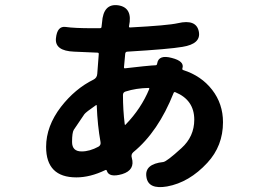

<svg xmlns="http://www.w3.org/2000/svg" viewBox="-20 -694 1040 762"><path d="M643 46Q568 59 561 8Q553 -43 628 -51Q642 -53 700 -106Q751 -152 751 -219Q751 -297 676 -328Q671 -330 669 -325Q608 -171 509 -90Q499 -81 503 -68Q517 -19 465 -3Q413 12 404 -16Q403 -21 398 -19Q338 10 283 10Q163 10 163 -111Q163 -193 222 -270Q278 -342 351 -378Q365 -385 366 -401L372 -480Q372 -485 367 -485L274 -489Q197 -492 202 -542Q207 -592 241 -587Q275 -582 347 -582H376Q383 -582 383 -588L385 -605Q390 -681 449 -673Q508 -664 492 -590Q491 -585 496 -585Q647 -593 686 -602Q759 -619 769 -569Q779 -520 704 -508Q652 -499 486 -489Q478 -489 477 -481L472 -427Q472 -422 477 -423L549 -431Q589 -435 598 -435Q603 -435 604 -443Q610 -478 662 -464Q713 -451 704 -423Q702 -418 707 -416Q779 -393 822 -337.5Q865 -282 865 -209Q865 -115 803 -48Q731 30 643 46ZM304 -93Q336 -93 371 -112Q381 -118 379 -130Q367 -196 364 -274Q364 -279 360 -276Q321 -249 315 -241Q294 -210 273 -179Q266 -168 266 -130.5Q266 -93 304 -93ZM475 -201Q476 -196 479 -200Q540 -263 572 -340Q574 -345 569 -345Q520 -344 479 -331Q468 -328 468 -317Q468 -258 475 -201Z"/></svg>

Font: Resource Han Rounded KR
Style: Bold
Weight: 700
Designer: Cyano Hao (round all glyphs); Ryoko NISHIZUKA 西塚涼子 (kana, bopomofo & ideographs); Paul D. Hunt (Latin, Greek & Cyrillic)
Foundry: Cyano Hao
Version: 0.990